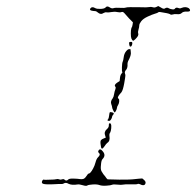

<svg xmlns="http://www.w3.org/2000/svg" viewBox="-20 -630 651 637"><path d="M310 -134Q314 -136 320 -129Q333 -115 320 -102Q316 -98 315 -83Q314 -75 314.5 -70Q315 -65 317 -61.5Q319 -58 323 -52Q330 -44 333 -39L337 -35L376 -34Q415 -34 420 -35Q425 -36 439 -37L452 -38L458 -33Q466 -26 461.5 -19Q457 -12 444 -19Q438 -21 436.5 -19.5Q435 -18 414.5 -18.5Q394 -19 388.5 -17.5Q383 -16 369.5 -17.5Q356 -19 352 -17Q348 -15 333 -14Q318 -13 310 -16Q302 -19 287.5 -18Q273 -17 269.5 -14.5Q266 -12 254.5 -15.5Q243 -19 237 -18Q219 -15 208 -20Q198 -26 191 -21Q187 -19 182.5 -19.5Q178 -20 164 -19Q150 -18 135.5 -18.5Q121 -19 119.5 -23Q118 -27 120.5 -31Q123 -35 126 -34Q129 -33 133 -33.5Q137 -34 149 -34Q161 -34 166.5 -35.5Q172 -37 176.5 -35Q181 -33 186 -35Q191 -37 194 -34Q200 -28 206 -34Q209 -38 224 -37.5Q239 -37 244 -36Q249 -35 255 -36Q261 -37 266.5 -45.5Q272 -54 274 -54Q280 -54 289 -71Q294 -80 297 -91.5Q300 -103 305 -108Q315 -117 308 -123Q305 -125 306 -128.5Q307 -132 310 -134ZM342 -220Q346 -223 348 -218Q350 -214 349 -204.5Q348 -195 346 -191Q342 -186 343 -179Q346 -162 336 -156Q332 -153 327 -145Q321 -136 318 -137Q315 -138 314 -150Q312 -162 315.5 -165.5Q319 -169 325 -171Q331 -173 331 -173.5Q331 -174 329 -180Q324 -192 334 -201Q341 -207 341 -213Q341 -219 342 -220ZM344 -257Q346 -259 353 -257Q361 -254 355 -249Q352 -246 351 -239Q347 -229 342 -229Q333 -229 339 -235Q341 -238 342 -246.5Q343 -255 344 -257ZM414 -457Q416 -447 405 -427Q403 -422 403 -418Q404 -406 399 -399Q392 -392 395 -385Q397 -381 395 -371Q393 -361 392 -353Q388 -331 383 -324Q371 -311 371 -306Q371 -304 374 -302Q376 -300 375.5 -293.5Q375 -287 372 -282Q368 -276 368 -272Q368 -269 365 -263Q362 -257 360.5 -257Q359 -257 355.5 -264Q352 -271 352 -274Q352 -277 349 -285Q346 -294 354 -304Q357 -308 358.5 -317.5Q360 -327 362.5 -333Q365 -339 363 -342Q357 -348 369 -356L377 -361L378 -371Q379 -381 383 -385.5Q387 -390 386 -391Q384 -392 384.5 -406.5Q385 -421 387 -425Q389 -429 390.5 -440.5Q392 -452 398 -459.5Q404 -467 408.5 -467Q413 -467 413 -466.5Q413 -466 414 -457ZM409 -490Q410 -491 415 -491Q418 -491 418.5 -490Q419 -489 419 -485Q418 -479 415.5 -476.5Q413 -474 410 -477Q409 -480 408.5 -484Q408 -488 409 -490ZM330 -605Q335 -612 345 -605Q351 -601 357 -603Q363 -605 378 -604Q393 -603 398 -605Q403 -607 446 -606Q468 -605 474.5 -606.5Q481 -608 487 -606Q493 -604 499 -607L505 -610L514 -605Q523 -599 527 -602Q534 -607 541 -602Q545 -600 551.5 -599Q558 -598 560 -601Q564 -607 573 -603Q577 -601 583 -604Q596 -609 606 -603Q611 -599 610.5 -595Q610 -591 599 -591.5Q588 -592 583 -587Q578 -582 568.5 -583Q559 -584 553 -582Q547 -580 544 -583Q539 -586 512 -590Q507 -591 505 -589Q503 -587 494 -584.5Q485 -582 470 -575Q455 -568 448.5 -559.5Q442 -551 442 -545.5Q442 -540 439.5 -532Q437 -524 438.5 -519.5Q440 -515 437.5 -510.5Q435 -506 429 -500Q423 -494 421 -495Q419 -496 416 -502Q414 -507 414 -519Q414 -531 416 -537Q419 -541 420 -549L421 -556L409 -568Q398 -580 393 -586Q388 -592 383 -590Q378 -588 369 -590Q360 -592 349.5 -590Q339 -588 334 -589Q329 -590 324 -587Q314 -580 304 -589Q299 -593 297 -593Q279 -594 279 -598Q278 -599 279 -601Q285 -610 296 -603Q302 -600 314 -600.5Q326 -601 330 -605Z"/></svg>

Font: TT2020 Style D
Style: Italic
Weight: 400
Italic angle: -15°
Version: Version 0.2.000